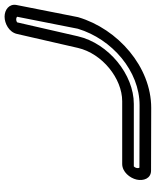

<svg xmlns="http://www.w3.org/2000/svg" viewBox="58 -704 671 826"><g transform="rotate(-90 393.0 -290.5)"><path d="M710.3 -551.7C711.8 -553 716.6 -555.8 723.3 -555.8C730.2 -555.8 733.7 -552.7 734.4 -551.7C732.2 -540.4 686.5 -308.7 682.9 -290.9C638.1 -142.3 500.2 -25 354 -25C200.9 -25 95.6 -25.6 85.2 -25.7C84.2 -26.8 82.4 -31.1 83.9 -37.8C85.5 -44.7 89.6 -49 90.7 -49.8C104.9 -49.8 253.5 -49.8 359.7 -49.8C485.5 -49.8 619.8 -157.9 650.4 -290.5C676.5 -403.4 707.4 -538.8 710.3 -551.7ZM660.6 -552.9C658.7 -544.4 627.2 -406.5 600.4 -290.5C576.1 -185.3 468.5 -99.8 371.2 -99.8C259.7 -99.8 101.2 -99.8 101.2 -99.8C66.9 -99.8 40.6 -66.9 33.9 -37.8C27.2 -8.7 38.3 24.3 72.5 24.3C72.5 24.3 180.8 25 342.4 25C518.7 25 681.7 -117.8 732.4 -288.8C732.6 -289.4 732.9 -290.5 733 -291.3C733.3 -292.4 782.4 -541.4 785.1 -555C790.9 -585.5 764.9 -605.8 734.9 -605.8C705.7 -605.8 668.6 -587.1 660.6 -552.9Z"/></g></svg>

Font: Hi.
Style: Regular
Weight: 400
Designer: Mew Too, Robert Jablonski
Foundry: Cannot Into Space Fonts
Version: Version 1.996